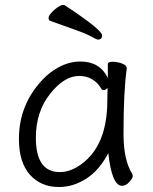

<svg xmlns="http://www.w3.org/2000/svg" viewBox="-20 -733 615 771"><path d="M217 18Q144 18 100 -31.5Q56 -81 56 -175Q56 -300 134 -394Q169 -437 213 -461.5Q257 -486 303 -486Q381 -486 413 -420V-475Q413 -485 432 -485Q451 -485 470 -478Q489 -471 489 -459V-457Q476 -368 476 -195Q476 -90 511 -35Q513 -31 513 -24.5Q513 -18 499.5 -2.5Q486 13 470 13Q429 13 415 -118Q378 -48 325.5 -15Q273 18 217 18ZM220 -42Q264 -42 307 -74Q411 -150 411 -330Q411 -355 412 -380Q403 -371 397 -371Q391 -371 388 -375Q357 -428 297.5 -428Q238 -428 181 -356Q124 -284 124 -180Q124 -42 220 -42ZM373 -574Q368 -574 348 -585.5Q328 -597 280 -614Q232 -631 182 -649Q175 -652 175 -660.5Q175 -669 186 -681.5Q197 -694 211 -703.5Q225 -713 231.5 -713Q238 -713 240 -712Q390 -613 390 -591Q390 -574 373 -574Z"/></svg>

Font: LXGW WenKai TC
Style: Regular
Weight: 400
Designer: LXGW / Fontworks Inc.
Foundry: LXGW / Fontworks Inc.
Version: Version 1.330